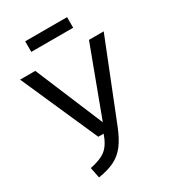

<svg xmlns="http://www.w3.org/2000/svg" viewBox="-209 -967 964 1084"><g transform="rotate(-30 272.5 -425.0)"><path d="M345 -186Q318 -118 288 -79Q258 -40 216 -19Q174 2 110 12L96 -57Q166 -71 200 -98.5Q234 -126 256 -189H221L0 -689H99L284 -247L449 -689H545ZM133 -793V-862H406V-793Z"/></g></svg>

Font: FiraGO
Style: Regular
Weight: 400
Designer: bBox Type
Foundry: bBox Type GmbH
Version: Version 1.001;April 20, 2020;FontCreator 12.0.0.2555 64-bit